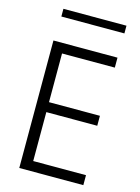

<svg xmlns="http://www.w3.org/2000/svg" viewBox="-137 -1015 794 1091"><g transform="rotate(15 260.0 -469.5)"><path d="M465 0V-58.6H154.5V-346.4H454.1V-405H154.5V-691.4H465V-750H88.2V0ZM467.3 -893.2V-938.6H96.4V-893.2Z"/></g></svg>

Font: Spartan MB
Style: Regular
Weight: 212
Designer: Matt Bailey, Mirko Velimirovic
Foundry: Matt Bailey
Version: Version 1.005